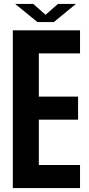

<svg xmlns="http://www.w3.org/2000/svg" viewBox="-20 -954 450 974"><path d="M45 0V-800H386V-683H177V-464H376V-347H177V-117H386V0ZM57 -934H149L211 -879L274 -934H365L253 -842H170Z"/></svg>

Font: Big Shoulders Text ExtraBold
Style: Regular
Weight: 800
Designer: Patric King
Foundry: XO Type Co
Version: Version 1.000; ttfautohint (v1.8.2)